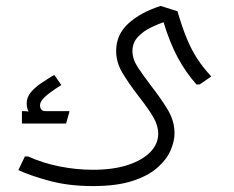

<svg xmlns="http://www.w3.org/2000/svg" viewBox="-20 -428 789 648"><path d="M294 200Q211 200 145.5 182Q80 164 42 146L64 100H75Q123 122 180 133.5Q237 145 294 145Q362 145 411 129Q460 113 487 85.5Q514 58 514 23Q514 -4 497.5 -32.5Q481 -61 448 -103Q414 -147 393 -182.5Q372 -218 372 -256Q372 -311 413 -348.5Q454 -386 522 -408L579 -390Q594 -338 610 -299Q626 -260 646 -229.5Q666 -199 693 -170L654 -143H643Q606 -185 579.5 -234.5Q553 -284 532 -353Q514 -347 489 -335Q464 -323 445.5 -303.5Q427 -284 427 -255Q427 -228 446 -199.5Q465 -171 491 -137Q520 -100 544.5 -60.5Q569 -21 569 22Q569 49 555.5 80Q542 111 510.5 138.5Q479 166 426 183Q373 200 294 200ZM84 -38Q70 -58 70 -78Q70 -100 84.5 -117Q99 -134 120 -148Q141 -162 161 -174H164L187 -141Q144 -114 129.5 -99Q115 -84 115 -73Q115 -64 119.5 -58.5Q124 -53 133 -53ZM54 -11V-53H57Q68 -53 76.5 -51.5Q85 -50 85 -50L99 -53H214V-50L203 -11Z"/></svg>

Font: Fustat Light
Style: Regular
Weight: 300
Designer: Mohamed Gaber, Khaled Hosny, Laura Garcia Mut
Foundry: Kief Type Foundry, Alif Type Foundry, Hard Type Foundry
Version: Version 1.007